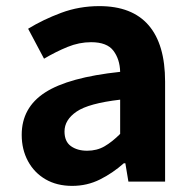

<svg xmlns="http://www.w3.org/2000/svg" viewBox="-20 -594 631 628"><path d="M216 14Q166 14 129 -7.5Q92 -29 71.5 -67Q51 -105 51 -153Q51 -242 127.5 -291.5Q204 -341 373 -359Q372 -400 351 -428Q330 -456 278 -456Q239 -456 201 -440.5Q163 -425 124 -402L72 -500Q121 -530 180 -552Q239 -574 305 -574Q412 -574 466 -511.5Q520 -449 520 -327V0H400L390 -60H385Q349 -28 307 -7Q265 14 216 14ZM265 -101Q297 -101 322 -115.5Q347 -130 373 -156V-268Q270 -256 230.5 -229Q191 -202 191 -164Q191 -131 212 -116Q233 -101 265 -101Z"/></svg>

Font: Source Han Sans
Style: Bold
Weight: 700
Designer: Ryoko NISHIZUKA Ë•øÂ°öÊ∂ºÂ≠ê (kana, bopomofo & ideographs); Paul D. Hunt (Latin, Greek & Cyrillic); Sandoll Communicatio
Foundry: Adobe
Version: Version 2.004;hotconv 1.0.118;makeotfexe 2.5.65603